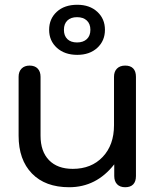

<svg xmlns="http://www.w3.org/2000/svg" viewBox="-20 -775 652 805"><path d="M58 -206V-453Q58 -475 70.5 -487.5Q83 -500 104 -500Q126 -500 138 -487.5Q150 -475 150 -453V-206Q150 -140 185.5 -103.5Q221 -67 285 -67Q363 -67 410.5 -117Q458 -167 458 -250V-453Q458 -475 470.5 -487.5Q483 -500 505 -500Q527 -500 538.5 -488Q550 -476 550 -453V-37Q550 -14 538.5 -2Q527 10 505 10Q483 10 471 -2.5Q459 -15 459 -37V-86Q384 10 270 10Q170 10 114 -47.5Q58 -105 58 -206ZM186 -650Q186 -696 218 -725.5Q250 -755 304 -755Q356 -755 388 -725.5Q420 -696 420 -650Q420 -604 388 -574.5Q356 -545 304 -545Q251 -545 218.5 -574.5Q186 -604 186 -650ZM359 -650Q359 -675 344 -689Q329 -703 303 -703Q277 -703 262.5 -689Q248 -675 248 -650Q248 -625 262.5 -611Q277 -597 303 -597Q329 -597 344 -611Q359 -625 359 -650Z"/></svg>

Font: Kodchasan Medium
Style: Regular
Weight: 500
Designer: Katatrad Aksorn Co.,Ltd.
Foundry: Cadson Demak Co.,Ltd.
Version: Version 1.000; ttfautohint (v1.6)